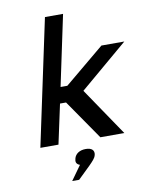

<svg xmlns="http://www.w3.org/2000/svg" viewBox="-98 -782 837 1065"><g transform="rotate(-10 320.0 -249.0)"><path d="M230 -710 79 0H181L229 -223H263L417 0H552L369 -270L640 -500H511L286 -313H248L332 -710ZM221 212H260L329 145C350 124 365 108 368 94L369 92C375 66 360 50 325 50C291 50 267 66 260 92V94C254 112 261 125 279 131Z"/></g></svg>

Font: LT Wave Mono Medium
Style: Italic
Weight: 500
Designer: Daniel Lyons
Version: Version 2.5 (Glyphs App)